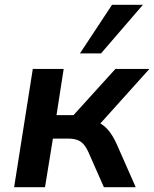

<svg xmlns="http://www.w3.org/2000/svg" viewBox="-20 -782 644 802"><path d="M39 0 117 -494H246L216 -301H287L462 -494H604L381 -246L355 -279Q382 -277 401.5 -265Q421 -253 437 -232.5Q453 -212 467 -181L547 0H414L350 -145Q340 -167 329 -179.5Q318 -192 302.5 -197.5Q287 -203 265 -203H201L168 0ZM314 -559 448 -762H577L402 -559Z"/></svg>

Font: Nunito Sans 10pt
Style: Bold Italic
Weight: 700
Italic angle: -9°
Designer: Vernon Adams
Foundry: Vernon Adams
Version: Version 3.101;gftools[0.9.27]